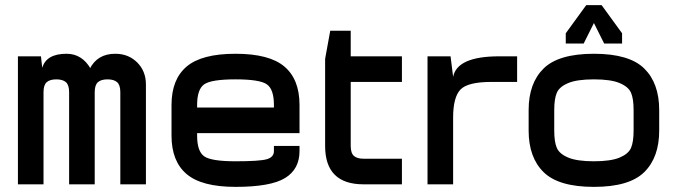

<svg xmlns="http://www.w3.org/2000/svg" viewBox="-20 -720 2640 750"><path d="M50 0H150V-447L145 -455L140 -500H50ZM145 -455 150 -360Q150 -388 162.5 -399Q175 -410 200 -410Q225 -410 237.5 -399Q250 -388 250 -360V0H350V-390L335 -450Q301 -510 240 -510Q161 -510 145 -455ZM330 -450 350 -360Q350 -388 362.5 -399Q375 -410 400 -410Q425 -410 437.5 -399Q450 -388 450 -360V0H550V-390Q550 -442 516 -476Q482 -510 430 -510Q360 -510 330 -450Z M650 -310V-250H750V-310Q750 -371 777.5 -390.5Q805 -410 900 -410Q995 -410 1022.5 -390.5Q1050 -371 1050 -310V-200H1150V-310Q1150 -410 1091 -460Q1032 -510 900 -510Q768 -510 709 -460Q650 -410 650 -310ZM900 -90Q805 -90 777.5 -109.5Q750 -129 750 -190V-250H650V-190Q650 -90 709 -40Q768 10 900 10Q1037 10 1093.5 -24.5Q1150 -59 1150 -130V-150H1050V-130Q1050 -106 1022 -98Q994 -90 900 -90ZM700 -200H1150V-300H700Z M1550 -100H1400Q1375 -100 1362.5 -111Q1350 -122 1350 -150V-400H1550V-500H1350V-600H1270L1250 -490V-150Q1250 0 1400 0H1550Z M1650 0H1750V-420L1740 -500H1650ZM1750 -420V-260Q1750 -340 1778.5 -370Q1807 -400 1900 -400H2000V-500H1930Q1766 -500 1750 -420Z M2455 -290V-250H2555V-290Q2555 -395 2496.5 -452.5Q2438 -510 2300 -510Q2162 -510 2103.5 -452.5Q2045 -395 2045 -290V-250H2145V-290Q2145 -334 2155 -357.5Q2165 -381 2199.5 -395.5Q2234 -410 2300 -410Q2366 -410 2400.5 -395.5Q2435 -381 2445 -357.5Q2455 -334 2455 -290ZM2145 -210V-250H2045V-210Q2045 -105 2103.5 -47.5Q2162 10 2300 10Q2438 10 2496.5 -47.5Q2555 -105 2555 -210V-250H2455V-210Q2455 -166 2445 -142.5Q2435 -119 2400.5 -104.5Q2366 -90 2300 -90Q2234 -90 2199.5 -104.5Q2165 -119 2155 -142.5Q2145 -166 2145 -210ZM2190 -550H2260L2310 -650V-700H2270L2190 -590ZM2410 -550V-590L2330 -700H2290V-650L2340 -550Z"/></svg>

Font: Millimetre
Style: Regular
Weight: 500
Designer: Jérémy Landes
Version: Version 1.0